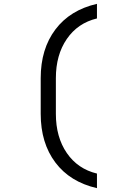

<svg xmlns="http://www.w3.org/2000/svg" viewBox="-20 -860 640 1000"><path d="M485 120Q345 88 268.5 -13.5Q192 -115 192 -267V-453Q192 -605 268.5 -706.5Q345 -808 485 -840V-764Q385 -740 328 -657Q271 -574 271 -453V-267Q271 -146 328 -63Q385 20 485 44Z"/></svg>

Font: JetBrains Mono NL Light
Style: Regular
Weight: 300
Monospace: yes
Designer: Philipp Nurullin, Konstantin Bulenkov
Foundry: JetBrains
Version: Version 2.305; ttfautohint (v1.8.4.7-5d5b)